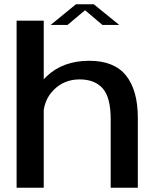

<svg xmlns="http://www.w3.org/2000/svg" viewBox="-20 -882 737 902"><path d="M58 0H185.5V-785H58ZM500 0H627.5V-328Q627.5 -458 572 -527.2Q516.5 -596.5 399 -596.5Q275 -596.5 198.2 -522.5Q121.5 -448.5 121.5 -372L183 -332.5Q183 -410 232.2 -459.5Q281.5 -509 354 -509Q425 -509 462.5 -466.8Q500 -424.5 500 -322ZM218 -765H297.5L379.5 -834L461 -765H540L420.5 -862H337Z"/></svg>

Font: Anybody SemiExpanded Medium
Style: Regular
Weight: 500
Width: 6
Version: Version 1.113;gftools[0.9.25]